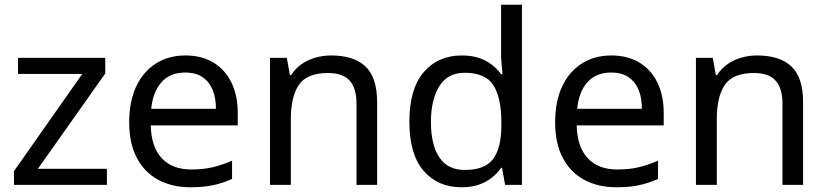

<svg xmlns="http://www.w3.org/2000/svg" viewBox="-20 -780 3489 810"><path d="M431 0H39V-58L327 -468H56V-536H424V-470L140 -68H431Z M762 -546Q831 -546 880.5 -516Q930 -486 956.5 -431.5Q983 -377 983 -304V-251H616Q618 -160 662.5 -112.5Q707 -65 787 -65Q838 -65 877.5 -74.5Q917 -84 959 -102V-25Q918 -7 878 1.5Q838 10 783 10Q707 10 648.5 -21Q590 -52 557.5 -113.5Q525 -175 525 -264Q525 -352 554.5 -415Q584 -478 637.5 -512Q691 -546 762 -546ZM761 -474Q698 -474 661.5 -433.5Q625 -393 618 -321H891Q891 -367 877 -401Q863 -435 834.5 -454.5Q806 -474 761 -474Z M1377 -546Q1473 -546 1522 -499.5Q1571 -453 1571 -349V0H1484V-343Q1484 -408 1455 -440Q1426 -472 1364 -472Q1275 -472 1241 -422Q1207 -372 1207 -278V0H1119V-536H1190L1203 -463H1208Q1226 -491 1252.5 -509.5Q1279 -528 1311 -537Q1343 -546 1377 -546Z M1927 10Q1827 10 1767 -59.5Q1707 -129 1707 -267Q1707 -405 1767.5 -475.5Q1828 -546 1928 -546Q1970 -546 2001 -535.5Q2032 -525 2055 -507Q2078 -489 2094 -467H2100Q2099 -480 2096.5 -505.5Q2094 -531 2094 -546V-760H2182V0H2111L2098 -72H2094Q2078 -49 2055 -30.5Q2032 -12 2000.5 -1Q1969 10 1927 10ZM1941 -63Q2026 -63 2060.5 -109.5Q2095 -156 2095 -250V-266Q2095 -366 2062 -419.5Q2029 -473 1940 -473Q1869 -473 1833.5 -416.5Q1798 -360 1798 -265Q1798 -169 1833.5 -116Q1869 -63 1941 -63Z M2559 -546Q2628 -546 2677.5 -516Q2727 -486 2753.5 -431.5Q2780 -377 2780 -304V-251H2413Q2415 -160 2459.5 -112.5Q2504 -65 2584 -65Q2635 -65 2674.5 -74.5Q2714 -84 2756 -102V-25Q2715 -7 2675 1.5Q2635 10 2580 10Q2504 10 2445.5 -21Q2387 -52 2354.5 -113.5Q2322 -175 2322 -264Q2322 -352 2351.5 -415Q2381 -478 2434.5 -512Q2488 -546 2559 -546ZM2558 -474Q2495 -474 2458.5 -433.5Q2422 -393 2415 -321H2688Q2688 -367 2674 -401Q2660 -435 2631.5 -454.5Q2603 -474 2558 -474Z M3174 -546Q3270 -546 3319 -499.5Q3368 -453 3368 -349V0H3281V-343Q3281 -408 3252 -440Q3223 -472 3161 -472Q3072 -472 3038 -422Q3004 -372 3004 -278V0H2916V-536H2987L3000 -463H3005Q3023 -491 3049.5 -509.5Q3076 -528 3108 -537Q3140 -546 3174 -546Z"/></svg>

Font: umalayalam05
Style: Book
Weight: 400
Designer: Jelle Bosma - Monotype Design Team
Foundry: Monotype Imaging Inc.
Version: Version 2.003